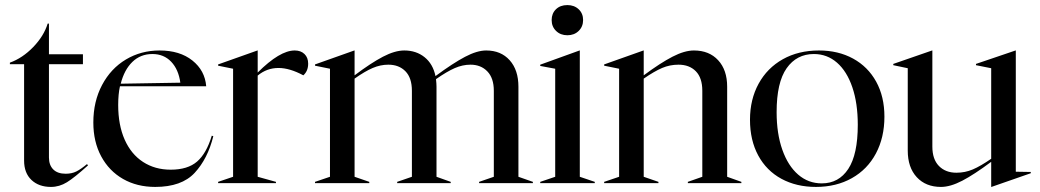

<svg xmlns="http://www.w3.org/2000/svg" viewBox="-20 -722 4099 757"><path d="M75 -89V-469H19V-475Q69 -493 111 -536.5Q153 -580 168 -629H173V-508H307V-469H173V-101Q173 -71 190 -54Q207 -37 239 -37Q263 -37 281 -46Q299 -55 323 -75L327 -70Q274 -22 244 -3.5Q214 15 181 15Q133 15 104 -12.5Q75 -40 75 -89Z M348 -239Q348 -322 382.5 -387Q417 -452 476.5 -487.5Q536 -523 609 -523Q689 -523 738.5 -483.5Q788 -444 793 -382H453Q446 -351 446 -308Q446 -229 471.5 -171.5Q497 -114 544 -83.5Q591 -53 653 -53Q720 -53 757 -85Q794 -117 815 -187L821 -185Q799 -96 747.5 -40.5Q696 15 592 15Q520 15 465 -16.5Q410 -48 379 -105.5Q348 -163 348 -239ZM691 -396Q684 -448 655 -478.5Q626 -509 581 -509Q534 -509 502 -478Q470 -447 456 -392Z M840 -5 899 -25V-451L840 -463V-468L995 -523H996V-436Q1083 -523 1142 -523Q1166 -523 1180.5 -509Q1195 -495 1195 -471Q1195 -442 1176 -425Q1122 -454 1078 -454Q1032 -454 996 -424V-25L1068 -5V0H840Z M1222 -5 1281 -25V-451L1222 -463V-468L1377 -523H1378V-425Q1443 -474 1490 -498.5Q1537 -523 1574 -523Q1621 -523 1654 -496.5Q1687 -470 1697 -422Q1766 -473 1813.5 -498Q1861 -523 1897 -523Q1955 -523 1989.5 -484.5Q2024 -446 2024 -380V-25L2081 -5V0H1869V-5L1927 -25V-364Q1927 -414 1901.5 -440.5Q1876 -467 1835 -467Q1804 -467 1773 -453.5Q1742 -440 1699 -410Q1701 -392 1701 -380V-25L1757 -5V0H1546V-5L1604 -25V-364Q1604 -415 1578.5 -441Q1553 -467 1511 -467Q1480 -467 1449.5 -454Q1419 -441 1378 -412V-25L1436 -5V0H1222Z M2110 -5 2169 -25V-451L2110 -462V-467L2265 -523H2266V-25L2325 -5V0H2110ZM2155 -643Q2155 -669 2172 -685.5Q2189 -702 2217 -702Q2244 -702 2261.5 -685.5Q2279 -669 2279 -643Q2279 -617 2261.5 -600Q2244 -583 2217 -583Q2190 -583 2172.5 -600Q2155 -617 2155 -643Z M2362 -5 2421 -25V-451L2362 -463V-468L2517 -523H2518V-425Q2584 -474 2631.5 -498.5Q2679 -523 2716 -523Q2776 -523 2811.5 -484.5Q2847 -446 2847 -380V-25L2903 -5V0H2692V-5L2749 -25V-364Q2749 -415 2723.5 -441Q2698 -467 2655 -467Q2621 -467 2590.5 -454Q2560 -441 2518 -412V-25L2576 -5V0H2362Z M2937 -250Q2937 -330 2971 -392Q3005 -454 3066.5 -488.5Q3128 -523 3209 -523Q3285 -523 3343.5 -491Q3402 -459 3434.5 -400Q3467 -341 3467 -262Q3467 -180 3433.5 -117Q3400 -54 3338.5 -19.5Q3277 15 3197 15Q3120 15 3061 -17Q3002 -49 2969.5 -109Q2937 -169 2937 -250ZM3220 1Q3287 1 3324.5 -56Q3362 -113 3362 -230Q3362 -315 3340.5 -378Q3319 -441 3280 -475Q3241 -509 3189 -509Q3121 -509 3081.5 -453Q3042 -397 3042 -280Q3042 -195 3064.5 -131.5Q3087 -68 3127 -33.5Q3167 1 3220 1Z M3559 -128V-453L3502 -465V-470L3655 -523H3656V-144Q3656 -94 3682 -67.5Q3708 -41 3751 -41Q3785 -41 3815.5 -54Q3846 -67 3888 -96V-453L3828 -465V-470L3984 -523H3985V-45L4044 -44V-39L3889 15H3888V-84Q3821 -34 3774 -9.5Q3727 15 3690 15Q3630 15 3594.5 -23.5Q3559 -62 3559 -128Z"/></svg>

Font: Nyght Serif
Style: Regular
Weight: 400
Designer: Maksym Kobuzan
Version: Version 0.410;July 4, 2025;FontCreator 15.0.0.2958 64-bit